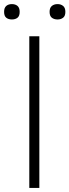

<svg xmlns="http://www.w3.org/2000/svg" viewBox="-52 -917 339 937"><path d="M91 -740H140V0H91ZM6 -822Q-11 -822 -21.5 -830.5Q-32 -839 -32 -859Q-32 -879 -21.5 -888Q-11 -897 6 -897Q23 -897 33.5 -888Q44 -879 44 -859Q44 -839 33.5 -830.5Q23 -822 6 -822ZM229 -822Q212 -822 201 -830.5Q190 -839 190 -859Q190 -879 201 -888Q212 -897 229 -897Q245 -897 256 -888Q267 -879 267 -859Q267 -839 256 -830.5Q245 -822 229 -822Z"/></svg>

Font: Encode Sans Narrow
Style: ExtraLight
Weight: 200
Designer: Pablo Impallari, Andres Torresi
Foundry: Pablo Impallari, Andres Torresi
Version: Version 1.000; ttfautohint (v1.00) -l 8 -r 50 -G 200 -x 14 -